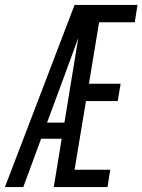

<svg xmlns="http://www.w3.org/2000/svg" viewBox="-41 -755 575 775"><path d="M-21 0 260 -735H514L503 -665H359L318 -417H446L434 -347H306L260 -70H404L393 0H176L208 -195H125L53 0ZM149 -260H219L275 -602Q265 -574 254.5 -546Q244 -518 234 -490Z"/></svg>

Font: Iosevka Oblique
Style: Regular
Weight: 400
Italic angle: -9°
Monospace: yes
Designer: Belleve Invis
Foundry: Belleve Invis
Version: Version 32.5.0; ttfautohint (v1.8.4)